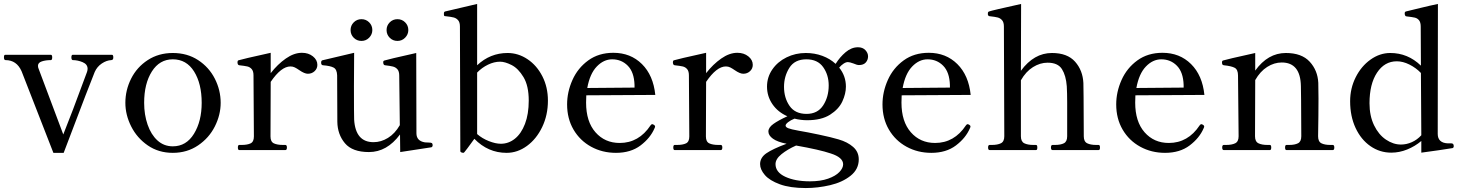

<svg xmlns="http://www.w3.org/2000/svg" viewBox="-25 -759 7393 971"><path d="M84 -399Q59 -455 3 -455Q-5 -455 -5 -469Q-5 -476 -3.5 -479Q-2 -482 3 -482H232Q239 -482 239 -469Q239 -455 232 -455Q206 -455 186.5 -448.5Q167 -442 167 -426Q167 -421 168 -418Q169 -415 170 -412L295 -79Q334 -175 415 -395Q418 -404 418 -411Q418 -434 393 -444.5Q368 -455 343 -455Q336 -456 336 -469Q336 -482 343 -482H541Q548 -482 548 -469Q548 -462 546 -459Q544 -456 538 -455Q514 -454 490 -438Q466 -422 454 -395Q440 -363 297 14H245Z M609 -239Q609 -303 638 -361Q667 -419 722 -455Q777 -491 849 -491Q922 -491 977 -455Q1032 -419 1061.5 -361Q1091 -303 1091 -239Q1091 -178 1061.5 -119.5Q1032 -61 976.5 -23.5Q921 14 849 14Q777 14 722.5 -23.5Q668 -61 638.5 -119.5Q609 -178 609 -239ZM995 -239Q995 -336 956.5 -397.5Q918 -459 849 -459Q782 -459 743 -397.5Q704 -336 704 -239Q704 -179 721.5 -128.5Q739 -78 771.5 -48.5Q804 -19 849 -19Q917 -19 956 -82.5Q995 -146 995 -239Z M1580 -431Q1580 -412 1566 -399Q1552 -386 1532 -386Q1515 -386 1489 -404Q1476 -413 1466 -418Q1456 -423 1444 -423Q1397 -423 1344 -345L1343 -69Q1343 -42 1360 -34Q1377 -26 1406 -26H1418Q1426 -26 1426 -13Q1426 0 1418 0H1185Q1178 0 1178 -13Q1178 -26 1185 -26H1197Q1226 -26 1242.5 -34Q1259 -42 1259 -69L1257 -378Q1257 -399 1248 -409.5Q1239 -420 1225.5 -423Q1212 -426 1185 -429Q1176 -430 1176 -445Q1176 -452 1181 -454Q1195 -459 1344 -492V-389Q1379 -434 1420.5 -463Q1462 -492 1502 -492Q1535 -492 1557.5 -474Q1580 -456 1580 -431Z M2163 -25Q2163 -16 2156 -14L1999 10L1998 -79Q1932 10 1841 10Q1757 10 1719.5 -34.5Q1682 -79 1681 -143Q1680 -217 1680 -378Q1679 -408 1662.5 -417Q1646 -426 1608 -429Q1599 -430 1599 -442Q1599 -452 1605 -454L1766 -492L1765 -322Q1765 -176 1766 -154Q1773 -40 1864 -40Q1902 -40 1937 -61.5Q1972 -83 1997 -126L1994 -377Q1994 -398 1985 -408.5Q1976 -419 1962 -422.5Q1948 -426 1922 -429Q1913 -430 1913 -445Q1913 -451 1919 -453Q1933 -458 2080 -491L2081 -85Q2081 -46 2124 -39Q2130 -38 2144 -38Q2156 -38 2159.5 -35Q2163 -32 2163 -25ZM1803 -662Q1780 -662 1764 -646Q1748 -630 1748 -607Q1748 -584 1764 -568Q1780 -552 1803 -552Q1826 -552 1842 -568.5Q1858 -585 1858 -607Q1858 -630 1842 -646Q1826 -662 1803 -662ZM1985 -662Q1962 -662 1946 -646Q1930 -630 1930 -607Q1930 -584 1946 -568Q1962 -552 1985 -552Q2008 -552 2024 -568.5Q2040 -585 2040 -607Q2040 -630 2024 -646Q2008 -662 1985 -662Z M2746 -250Q2746 -177 2717 -116.5Q2688 -56 2640 -21Q2592 14 2537 14Q2443 14 2374 -57Q2330 4 2324 10Q2321 14 2318 14L2312 13Q2308 12 2305.5 10Q2303 8 2303 5L2301 -625Q2301 -646 2292 -656.5Q2283 -667 2270 -670.5Q2257 -674 2229 -677Q2223 -677 2221.5 -679Q2220 -681 2220 -687V-692Q2220 -699 2226 -701L2388 -739V-429Q2454 -491 2542 -491Q2596 -491 2643 -459.5Q2690 -428 2718 -373Q2746 -318 2746 -250ZM2649 -250Q2649 -325 2622.5 -369Q2596 -413 2562.5 -430Q2529 -447 2504 -447Q2474 -447 2443 -432Q2412 -417 2388 -392V-81Q2413 -59 2447 -45.5Q2481 -32 2508 -32Q2547 -32 2579 -57.5Q2611 -83 2630 -132.5Q2649 -182 2649 -250Z M3288 -119Q3288 -116 3285 -110Q3264 -61 3214.5 -23.5Q3165 14 3090 14Q3021 14 2964.5 -17Q2908 -48 2875.5 -103.5Q2843 -159 2843 -231Q2843 -294 2870 -354.5Q2897 -415 2950 -453.5Q3003 -492 3077 -492Q3164 -492 3221.5 -435Q3279 -378 3289 -279L2940 -277Q2939 -265 2939 -240Q2939 -144 2986.5 -90Q3034 -36 3109 -36Q3206 -36 3265 -125Q3269 -131 3274 -131Q3277 -131 3283 -127Q3288 -124 3288 -119ZM2945 -314 3184 -316V-329Q3182 -394 3150 -426.5Q3118 -459 3071 -459Q3028 -459 2993 -422.5Q2958 -386 2945 -314Z M3782 -431Q3782 -412 3768 -399Q3754 -386 3734 -386Q3717 -386 3691 -404Q3678 -413 3668 -418Q3658 -423 3646 -423Q3599 -423 3546 -345L3545 -69Q3545 -42 3562 -34Q3579 -26 3608 -26H3620Q3628 -26 3628 -13Q3628 0 3620 0H3387Q3380 0 3380 -13Q3380 -26 3387 -26H3399Q3428 -26 3444.5 -34Q3461 -42 3461 -69L3459 -378Q3459 -399 3450 -409.5Q3441 -420 3427.5 -423Q3414 -426 3387 -429Q3378 -430 3378 -445Q3378 -452 3383 -454Q3397 -459 3546 -492V-389Q3581 -434 3622.5 -463Q3664 -492 3704 -492Q3737 -492 3759.5 -474Q3782 -456 3782 -431Z M4365 -474Q4365 -456 4353.5 -443Q4342 -430 4319 -430Q4309 -430 4291 -438Q4272 -445 4263 -445Q4253 -445 4241 -437Q4229 -429 4219 -417Q4253 -375 4253 -321Q4253 -285 4235 -246Q4217 -207 4173 -179Q4129 -151 4057 -151Q4025 -151 3993 -159Q3973 -151 3960.5 -141Q3948 -131 3948 -124Q3948 -116 3961.5 -110.5Q3975 -105 4014 -98Q4056 -91 4117.5 -78Q4179 -65 4216 -54Q4261 -41 4289.5 -16Q4318 9 4318 47Q4318 97 4276.5 130Q4235 163 4173 177.5Q4111 192 4050 192Q3971 192 3919 173Q3867 154 3843 126Q3819 98 3819 71Q3819 38 3851 16Q3883 -6 3953 -32Q3907 -41 3884 -57.5Q3861 -74 3861 -94Q3861 -114 3886 -132Q3911 -150 3957 -171Q3909 -192 3881.5 -232Q3854 -272 3854 -321Q3854 -369 3881 -408Q3908 -447 3953 -469Q3998 -491 4050 -491Q4095 -491 4134 -476.5Q4173 -462 4201 -436Q4222 -470 4251.5 -495Q4281 -520 4314 -520Q4338 -520 4351.5 -505.5Q4365 -491 4365 -474ZM4166 -327Q4166 -380 4138 -419.5Q4110 -459 4053 -459Q3994 -459 3967 -416Q3940 -373 3940 -320Q3940 -264 3968 -223.5Q3996 -183 4054 -183Q4110 -183 4138 -226Q4166 -269 4166 -327ZM4176 17Q4120 -2 4001 -23Q3958 -4 3927.5 20.5Q3897 45 3897 71Q3897 112 3946.5 135Q3996 158 4071 158Q4125 158 4163 144.5Q4201 131 4220 111Q4239 91 4239 72Q4239 37 4176 17Z M4883 -119Q4883 -116 4880 -110Q4859 -61 4809.5 -23.5Q4760 14 4685 14Q4616 14 4559.5 -17Q4503 -48 4470.5 -103.5Q4438 -159 4438 -231Q4438 -294 4465 -354.5Q4492 -415 4545 -453.5Q4598 -492 4672 -492Q4759 -492 4816.5 -435Q4874 -378 4884 -279L4535 -277Q4534 -265 4534 -240Q4534 -144 4581.5 -90Q4629 -36 4704 -36Q4801 -36 4860 -125Q4864 -131 4869 -131Q4872 -131 4878 -127Q4883 -124 4883 -119ZM4540 -314 4779 -316V-329Q4777 -394 4745 -426.5Q4713 -459 4666 -459Q4623 -459 4588 -422.5Q4553 -386 4540 -314Z M5531 -26Q5538 -26 5538 -13Q5538 0 5531 0H5298Q5290 0 5290 -13Q5290 -26 5298 -26H5310Q5339 -26 5355.5 -34.5Q5372 -43 5372 -70V-240Q5372 -289 5370 -323Q5366 -377 5345.5 -409.5Q5325 -442 5273 -442Q5235 -442 5199 -419.5Q5163 -397 5138 -353V-70Q5138 -43 5155 -34.5Q5172 -26 5201 -26H5213Q5218 -26 5219.5 -23Q5221 -20 5221 -13Q5221 -6 5219.5 -3Q5218 0 5213 0H4980Q4972 0 4972 -13Q4972 -26 4980 -26H4991Q5020 -26 5037 -34.5Q5054 -43 5054 -70L5052 -625Q5052 -646 5043 -656.5Q5034 -667 5021 -670.5Q5008 -674 4980 -677Q4976 -677 4973.5 -680Q4971 -683 4971 -686V-692Q4971 -699 4977 -701Q4990 -706 5139 -739L5138 -401Q5204 -491 5295 -491Q5373 -491 5412 -447Q5451 -403 5454 -339Q5455 -321 5455 -268L5456 -70Q5456 -43 5473 -34.5Q5490 -26 5519 -26Z M6065 -119Q6065 -116 6062 -110Q6041 -61 5991.5 -23.5Q5942 14 5867 14Q5798 14 5741.5 -17Q5685 -48 5652.5 -103.5Q5620 -159 5620 -231Q5620 -294 5647 -354.5Q5674 -415 5727 -453.5Q5780 -492 5854 -492Q5941 -492 5998.5 -435Q6056 -378 6066 -279L5717 -277Q5716 -265 5716 -240Q5716 -144 5763.5 -90Q5811 -36 5886 -36Q5983 -36 6042 -125Q6046 -131 6051 -131Q6054 -131 6060 -127Q6065 -124 6065 -119ZM5722 -314 5961 -316V-329Q5959 -394 5927 -426.5Q5895 -459 5848 -459Q5805 -459 5770 -422.5Q5735 -386 5722 -314Z M6715 -26Q6723 -26 6723 -13Q6723 0 6715 0H6481Q6474 0 6474 -13Q6474 -26 6481 -26H6495Q6523 -26 6539.5 -34.5Q6556 -43 6556 -70L6555 -253L6554 -323Q6552 -443 6457 -443Q6419 -443 6383.5 -420.5Q6348 -398 6323 -354L6322 -70Q6322 -43 6339 -34.5Q6356 -26 6385 -26H6397Q6404 -26 6404 -13Q6404 0 6397 0H6164Q6156 0 6156 -13Q6156 -26 6164 -26H6176Q6205 -26 6222 -34.5Q6239 -43 6239 -70L6236 -377Q6236 -407 6219.5 -416Q6203 -425 6164 -429Q6158 -430 6156.5 -434Q6155 -438 6155 -445Q6155 -451 6160 -453Q6174 -458 6323 -491V-402Q6387 -491 6478 -491Q6558 -491 6598.5 -447Q6639 -403 6642 -340Q6643 -320 6643 -261Q6643 -180 6641 -70Q6641 -43 6657.5 -34.5Q6674 -26 6703 -26Z M7327 -20Q7327 -12 7321 -10Q7297 -6 7249.5 1Q7202 8 7163 13V-46Q7131 -19 7091.5 -3Q7052 13 7011 13Q6953 13 6905.5 -20Q6858 -53 6830.5 -112Q6803 -171 6803 -247Q6803 -312 6831 -368Q6859 -424 6906 -457.5Q6953 -491 7006 -491Q7095 -491 7161 -427L7160 -624Q7160 -646 7151.5 -656.5Q7143 -667 7129.5 -670Q7116 -673 7089 -676Q7079 -676 7079 -692Q7079 -699 7085 -701Q7110 -707 7159 -719Q7208 -731 7247 -739L7246 -82Q7246 -59 7259 -47Q7272 -35 7297 -34H7315Q7327 -34 7327 -20ZM7163 -75 7161 -390Q7136 -416 7103 -432.5Q7070 -449 7039 -449Q6977 -449 6939 -391.5Q6901 -334 6901 -237Q6901 -173 6924 -125.5Q6947 -78 6984 -53Q7021 -28 7060 -28Q7088 -28 7115 -40Q7142 -52 7163 -75Z"/></svg>

Font: Shippori Mincho Medium
Style: Regular
Weight: 500
Designer: FONTDASU
Foundry: FONTDASU / Google Inc. / but / Adobe
Version: Version 3.110; ttfautohint (v1.8.3)